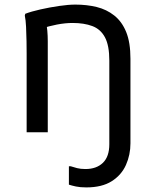

<svg xmlns="http://www.w3.org/2000/svg" viewBox="-20 -576 680 836"><path d="M356 240Q329 240 310.5 236Q292 232 280 228V148H288Q300 152 315.5 156Q331 160 352 160Q400 160 428 133Q456 106 456 52V-172H548V48Q548 98 528.5 142Q509 186 466.5 213Q424 240 356 240ZM96 0V-344Q96 -364 95.5 -396Q95 -428 93.5 -459Q92 -490 88 -508L90 -516Q116 -526 156 -535Q196 -544 237 -550Q278 -556 308 -556Q358 -556 401 -545.5Q444 -535 477.5 -508.5Q511 -482 529.5 -436.5Q548 -391 548 -320V0H456V-312Q456 -378 437 -413.5Q418 -449 382 -462.5Q346 -476 296 -476Q264 -476 227.5 -469Q191 -462 164 -452L180 -480Q184 -465 186 -442.5Q188 -420 188 -396V0Z"/></svg>

Font: Kufam
Style: Regular
Weight: 400
Designer: Wael Morcos, Artur Schmal
Foundry: Original Type
Version: Version 1.301; ttfautohint (v1.8.3)